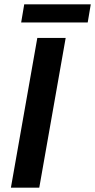

<svg xmlns="http://www.w3.org/2000/svg" viewBox="-20 -860 436 880"><path d="M77 -757H382L396 -840H91ZM30 0H160L281 -686H151Z"/></svg>

Font: Archivo SemiBold
Style: Italic
Weight: 600
Italic angle: -10°
Designer: Hector Gatti
Foundry: Omnibus-Type
Version: Version 2.001